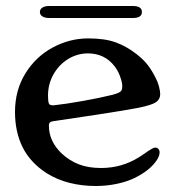

<svg xmlns="http://www.w3.org/2000/svg" viewBox="-20 -610 584 640"><path d="M135 -33Q81 -68 55.5 -119Q30 -170 30 -237Q30 -309 64.5 -365Q99 -421 155.5 -451.5Q212 -482 274 -482Q330 -482 366.5 -468.5Q403 -455 436 -429Q460 -410 473.5 -392Q487 -374 499 -350Q506 -337 510 -321.5Q514 -306 514 -296Q514 -280 501 -270Q487 -260 443 -251Q403 -243 298 -227L171 -208Q153 -206 148 -203Q143 -200 143 -191Q143 -139 186 -98Q212 -74 243.5 -62Q275 -50 317 -50Q387 -50 445 -87Q454 -93 461 -97.5Q468 -102 473 -106Q481 -111 487 -114.5Q493 -118 498 -118Q504 -118 508 -113.5Q512 -109 512 -102Q512 -88 499 -71Q475 -39 427 -16Q402 -4 368.5 3Q335 10 299 10Q253 10 211.5 -0.5Q170 -11 135 -33ZM355 -294Q378 -300 383.5 -306.5Q389 -313 387 -331Q385 -344 378.5 -360Q372 -376 362 -389Q329 -432 273 -432Q238 -432 207.5 -413.5Q177 -395 158.5 -362.5Q140 -330 140 -291Q140 -272 143 -265Q146 -258 159 -259Q198 -263 256.5 -273.5Q315 -284 355 -294ZM113 -570Q113 -579 121 -584.5Q129 -590 144 -590H423Q438 -590 445.5 -585Q453 -580 453 -570Q453 -560 445.5 -555Q438 -550 423 -550H144Q129 -550 121 -555.5Q113 -561 113 -570Z"/></svg>

Font: Raigarh
Style: Regular
Weight: 400
Designer: jaikishan Patel
Foundry: MagicType
Version: Version 1.000;FEAKit 1.0